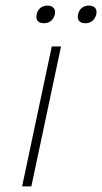

<svg xmlns="http://www.w3.org/2000/svg" viewBox="-20 -666 365 686"><path d="M165 -500 59 0H92L198 -500ZM111 -614C107 -596 115 -583 137 -583C158 -583 171 -596 176 -614V-615C180 -634 169 -646 150 -646C128 -646 115 -633 111 -615ZM259 -614C255 -596 263 -583 285 -583C306 -583 319 -596 324 -614V-615C328 -634 318 -646 298 -646C276 -646 263 -633 259 -615Z"/></svg>

Font: LT Wave Text Thin Italic
Style: Regular
Weight: 100
Designer: Daniel Lyons
Version: Version 2.5 (Glyphs App)